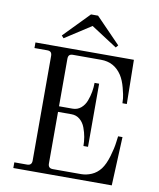

<svg xmlns="http://www.w3.org/2000/svg" viewBox="-98 -996 886 1072"><g transform="rotate(10 345.0 -460.0)"><path d="M51.8 0V-32.2H124Q150.9 -32.2 150.9 -59.1V-652.8Q150.9 -667 144.5 -673.6Q138.2 -680.2 124 -680.2H51.8V-711.9H609.9L613.8 -461.9H588.9Q588.9 -472.2 587.4 -489.5Q585.9 -506.8 575.2 -547.9Q564.5 -588.9 546.9 -616.2Q504.9 -680.2 429.2 -680.2H270Q255.9 -680.2 249.5 -673.6Q243.2 -667 243.2 -652.8V-383.8H319.8Q347.2 -383.8 367.2 -400.6Q387.2 -417.5 397.2 -444.1Q407.2 -470.7 411.6 -496.3Q416 -522 416 -546.9H441.9V-189H416Q416 -213.9 411.6 -239.5Q407.2 -265.1 397.2 -291.7Q387.2 -318.4 367.2 -335.2Q347.2 -352.1 319.8 -352.1H243.2V-59.1Q243.2 -32.2 270 -32.2H430.2Q460 -32.2 489.5 -44.9Q519 -57.6 540 -85Q560.5 -112.3 574.7 -160.2Q588.9 -208 592.8 -242.2L597.2 -275.9H622.1L609.9 0ZM202.1 -762.2 189.9 -775.9 330.1 -919.9H370.1L509.8 -775.9L498 -762.2L350.1 -857.9Z"/></g></svg>

Font: Flanker Steampunk
Style: Regular
Weight: 400
Designer: Alexey Kryukov, Leonardo Di Lena
Foundry: Alexey Kryukov, Leonardo Di Lena
Version: 1.210